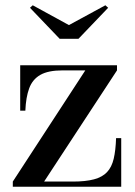

<svg xmlns="http://www.w3.org/2000/svg" viewBox="-20 -707 512 727"><path d="M28.5 0V-19.5L303 -440.5H217Q162.5 -440.5 132.8 -423.5Q103 -406.5 90.5 -372.5Q78 -338.5 76 -288H56.5V-460H423V-440.5L147 -19.5H255.5Q304.5 -19.5 336 -28Q367.5 -36.5 385.2 -55.2Q403 -74 410.5 -105.8Q418 -137.5 419.5 -184H439V0ZM206 -560 93.5 -677.5 104 -687 241 -612 379 -687 389.5 -677.5 277 -560Z"/></svg>

Font: Bodoni Moda Medium
Style: Regular
Weight: 500
Designer: Owen Earl
Foundry: indestructible type
Version: Version 2.005